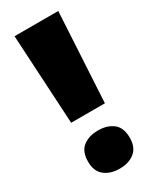

<svg xmlns="http://www.w3.org/2000/svg" viewBox="-189 -768 677 833"><g transform="rotate(-30 150.0 -351.0)"><path d="M235 -266H66L41 -714H260ZM45 -83Q45 -133 74 -156Q103 -179 150 -179Q196 -179 225 -156Q254 -133 254 -83Q254 -35 225 -11.5Q196 12 150 12Q103 12 74 -11.5Q45 -35 45 -83Z"/></g></svg>

Font: Noto Sans Khmer ExtraCondensed Black
Style: Regular
Weight: 900
Width: 2
Designer: Danh Hong and the Monotype Design Team
Foundry: Monotype Imaging Inc.
Version: Version 2.004